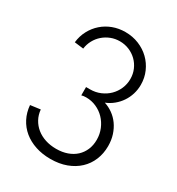

<svg xmlns="http://www.w3.org/2000/svg" viewBox="-184 -881 936 1013"><g transform="rotate(30 284.5 -375.0)"><path d="M274.5 14.5Q225 14.5 183.4 0.7Q141.8 -13.2 111.1 -38.4Q80.5 -63.6 62 -99.3Q43.6 -135 40 -178.2L100.9 -186.4Q103.6 -155 117.7 -129.3Q131.8 -103.6 154.5 -85.2Q177.3 -66.8 207.7 -56.8Q238.2 -46.8 274.1 -46.8Q311.4 -46.8 341.4 -57.5Q371.4 -68.2 392.5 -87.7Q413.6 -107.3 425.2 -134.5Q436.8 -161.8 436.8 -195Q436.8 -230 424.1 -260.2Q411.4 -290.5 389.8 -313Q368.2 -335.5 339.1 -348.4Q310 -361.4 277.3 -361.4Q260.9 -361.4 248.6 -357.7V-408.2H273.2Q306.4 -408.2 335 -420.5Q363.6 -432.7 384.8 -453.6Q405.9 -474.5 418 -502.5Q430 -530.5 430 -561.4Q430 -592.3 418.4 -618.9Q406.8 -645.5 386.8 -665Q366.8 -684.5 340 -695.7Q313.2 -706.8 283.2 -706.8Q254.5 -706.8 229.1 -696.8Q203.6 -686.8 183.6 -669.3Q163.6 -651.8 150.7 -628Q137.7 -604.1 134.1 -576.4L79.1 -583.2Q83.6 -623.2 101.4 -656.4Q119.1 -689.5 146.4 -713.4Q173.6 -737.3 208.9 -750.5Q244.1 -763.6 284.1 -763.6Q328.6 -763.6 366.8 -748Q405 -732.3 433 -705.2Q460.9 -678.2 477 -641.6Q493.2 -605 493.2 -562.7Q493.2 -533.2 484.8 -505.9Q476.4 -478.6 460.9 -455.7Q445.5 -432.7 423.6 -414.8Q401.8 -396.8 375.5 -386.4Q402.7 -377.7 426.6 -360.7Q450.5 -343.6 468 -319.1Q485.5 -294.5 495.5 -263.6Q505.5 -232.7 505.5 -196.4Q505.5 -150.9 489.5 -112.3Q473.6 -73.6 443.6 -45.5Q413.6 -17.3 370.9 -1.4Q328.2 14.5 274.5 14.5Z"/></g></svg>

Font: Spartan
Style: Regular
Weight: 400
Designer: Matt Bailey, Mirko Velimirovic
Foundry: Matt Bailey
Version: Version 1.005